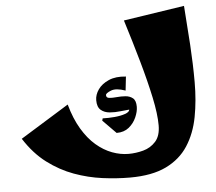

<svg xmlns="http://www.w3.org/2000/svg" viewBox="-53 -802 975 867"><g transform="rotate(-5 435.0 -368.5)"><path d="M502 7Q442 7 377.5 -1.5Q313 -10 250 -33Q187 -56 130.5 -98.5Q74 -141 30 -210L250 -346Q268 -281 296 -234Q324 -187 358.5 -157.5Q393 -128 430.5 -114Q468 -100 505 -100Q538 -100 571.5 -109Q605 -118 628 -143.5Q651 -169 651 -217Q651 -268 635 -343.5Q619 -419 593 -511Q567 -603 536 -702L812 -744Q819 -654 824.5 -566.5Q830 -479 830 -397Q830 -313 816 -239.5Q802 -166 766 -110.5Q730 -55 666 -24Q602 7 502 7ZM459 -199 399 -260 402 -270Q428 -269 456 -271.5Q484 -274 504 -281Q524 -288 525 -299Q509 -298 484.5 -295Q460 -292 436 -294Q412 -296 396 -309.5Q380 -323 380 -354Q380 -379 396.5 -402.5Q413 -426 445 -440Q477 -454 523 -449L516 -386Q474 -401 450 -391.5Q426 -382 426 -373Q426 -361 439.5 -359.5Q453 -358 473 -360Q493 -362 513 -360.5Q533 -359 546.5 -348Q560 -337 560 -309Q560 -287 548.5 -261Q537 -235 515 -217Q493 -199 459 -199Z"/></g></svg>

Font: Marhey Light
Style: Bold
Weight: 700
Version: Version 1.000